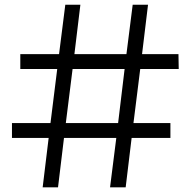

<svg xmlns="http://www.w3.org/2000/svg" viewBox="-20 -799 814 820"><path d="M550 -273.3H707.8V-210H542.2L516.7 1.1H450L476.7 -210H253.3L227.8 1.1H162.2L187.8 -210H31.1V-273.3H195.6L224.4 -504.4H66.7V-567.8H232.2L258.9 -778.9H323.3L297.8 -567.8H520L546.7 -778.9H612.2L586.7 -567.8H742.2L743.3 -504.4H578.9ZM290 -504.4 261.1 -273.3H484.4L512.2 -504.4Z"/></svg>

Font: Paperlogy 4 Regular
Style: Regular
Weight: 400
Designer: redesigned by Lee Juim, glyphs from Gmarket Sans & Montserrat
Foundry: PT&
Version: Version 1.001